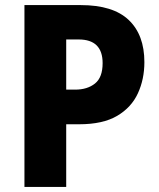

<svg xmlns="http://www.w3.org/2000/svg" viewBox="-20 -734 624 754"><path d="M297 -714Q424 -714 485.5 -655.5Q547 -597 547 -490Q547 -423 521.5 -367.5Q496 -312 440 -279Q384 -246 291 -246H240V0H76V-714ZM289 -579H240V-382H275Q323 -382 353 -406Q383 -430 383 -486Q383 -579 289 -579Z"/></svg>

Font: Noto Sans Devanagari SemiCondensed ExtraBold
Style: Regular
Weight: 800
Width: 4
Designer: Jelle Bosma - Monotype Design Team
Foundry: Monotype Imaging Inc.
Version: Version 2.004; ttfautohint (v1.8.4.7-5d5b)